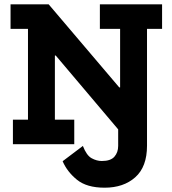

<svg xmlns="http://www.w3.org/2000/svg" viewBox="-20 -670 800 892"><path d="M733 -536H663V7Q663 105 608.5 153.5Q554 202 466 202Q383 202 337.5 165Q292 128 271 79L365 8Q382 52 405.5 65Q429 78 453 78Q494 78 511.5 58Q529 38 529 8V-69L239 -412H235V-114H325V0H40V-114H110V-536H29V-650H206L534 -264H538V-536H444V-650H733Z"/></svg>

Font: Zilla Slab Bold
Style: Bold
Weight: 700
Designer: Typotheque.com
Foundry: Typotheque type foundry
Version: Version 1.1; 2017; ttfautohint (v1.6)